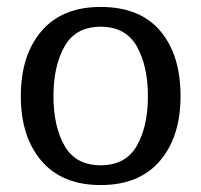

<svg xmlns="http://www.w3.org/2000/svg" viewBox="-20 -523 580 553"><path d="M500 -246Q500 -129 440.5 -59.5Q381 10 270 10Q159 10 99.5 -59.5Q40 -129 40 -246Q40 -364 99.5 -433.5Q159 -503 270 -503Q383 -503 441.5 -434Q500 -365 500 -246ZM374 -103Q406 -159 406 -246Q406 -333 374 -389.5Q342 -446 270 -446Q198 -446 166 -389.5Q134 -333 134 -246Q134 -159 166 -103Q198 -47 270 -47Q342 -47 374 -103Z"/></svg>

Font: Andada
Style: Regular
Weight: 400
Designer: Carolina Giovagnoli
Foundry: Carolina Giovagnoli
Version: Version 1.003